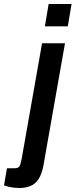

<svg xmlns="http://www.w3.org/2000/svg" viewBox="-120 -744 379 963"><path d="M105 -612 124 -724H239L220 -612ZM-23 199Q-32 199 -47.5 197.5Q-63 196 -77.5 192.5Q-92 189 -100 186L-85 100H-48Q-28 100 -22 89.5Q-16 79 -11 51L91 -527H206L98 85Q90 129 73.5 154Q57 179 32.5 189Q8 199 -23 199Z"/></svg>

Font: Archivo ExtraCondensed
Style: Bold Italic
Weight: 700
Width: 2
Italic angle: -10°
Designer: Hector Gatti
Foundry: Omnibus-Type
Version: Version 2.001